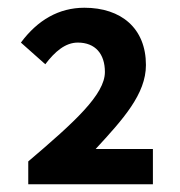

<svg xmlns="http://www.w3.org/2000/svg" viewBox="-20 -908 464 496"><path d="M53 -432H375V-523H227C298 -600 357 -665 357 -740C357 -835 293 -888 198 -888C132 -888 77 -856 34 -798L97 -742C122 -775 149 -798 181 -798C226 -798 251 -769 251 -722C251 -664 173 -593 53 -491Z"/></svg>

Font: Source Han Sans JP
Style: Bold
Weight: 700
Designer: Ryoko NISHIZUKA 西塚涼子 (kana, bopomofo & ideographs); Paul D. Hunt (Latin, Greek & Cyrillic); Sandoll Communications 산돌커뮤니
Foundry: Adobe
Version: Version 2.002;hotconv 1.0.116;makeotfexe 2.5.65601